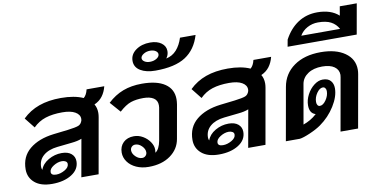

<svg xmlns="http://www.w3.org/2000/svg" viewBox="-80 -1092 2654 1335"><g transform="rotate(-10 1247.5 -424.5)"><path d="M577 -483Q593 -457 593 -421Q593 -407 590 -390L521 0H399L446 -264Q417 -252 373 -248L271 -237Q208 -230 172 -199Q136 -168 136 -119Q136 -108 141 -98Q155 -139 199 -164.5Q243 -190 293 -190Q337 -190 361 -169.5Q385 -149 385 -116Q385 -59 330.5 -24.5Q276 10 192 10Q113 10 70 -26.5Q27 -63 27 -121Q27 -211 90.5 -263.5Q154 -316 261 -329L364 -341Q420 -348 440 -356Q460 -364 468 -390Q469 -394 469 -401Q469 -431 437 -449.5Q405 -468 346 -468Q277 -468 227.5 -452Q178 -436 140 -398L82 -471Q132 -520 199 -544Q266 -568 354 -568Q449 -568 511 -540Q532 -557 541 -596H666Q656 -556 634.5 -527.5Q613 -499 577 -483ZM195 -73Q195 -49 231 -49Q261 -49 291.5 -66.5Q322 -84 322 -108Q322 -121 311 -127.5Q300 -134 285 -134Q255 -134 225 -115Q195 -96 195 -73Z M1145 -420Q1145 -404 1142 -384L1100 -147Q1088 -77 1027.5 -33.5Q967 10 874 10Q825 10 786.5 -7.5Q748 -25 726.5 -55Q705 -85 705 -120Q705 -164 733 -191Q761 -218 808 -218Q841 -218 871 -200.5Q901 -183 919.5 -155.5Q938 -128 938 -101Q938 -93 936 -79Q965 -98 976 -157L1016 -384Q1017 -390 1017 -400Q1017 -434 991 -451Q965 -468 919 -468Q867 -468 830 -455.5Q793 -443 748 -402L683 -476Q733 -523 792 -545.5Q851 -568 926 -568Q1032 -568 1088.5 -529.5Q1145 -491 1145 -420ZM874 -94Q874 -117 853 -138Q832 -159 807 -159Q792 -159 782 -149Q772 -139 772 -124Q772 -101 793.5 -80Q815 -59 840 -59Q854 -59 864 -69Q874 -79 874 -94Z M1353 -837Q1324 -738 1249 -689.5Q1174 -641 1036 -641Q971 -641 930.5 -665.5Q890 -690 890 -735Q890 -781 931 -810.5Q972 -840 1032 -840Q1081 -840 1111 -818Q1141 -796 1141 -761Q1141 -733 1124 -711Q1168 -720 1197.5 -753Q1227 -786 1243 -837ZM1076 -750Q1076 -764 1061 -774Q1046 -784 1022 -784Q996 -784 975.5 -771Q955 -758 955 -742Q955 -728 970.5 -718Q986 -708 1009 -708Q1036 -708 1056 -720.5Q1076 -733 1076 -750Z M1755 -483Q1771 -457 1771 -421Q1771 -407 1768 -390L1699 0H1577L1624 -264Q1595 -252 1551 -248L1449 -237Q1386 -230 1350 -199Q1314 -168 1314 -119Q1314 -108 1319 -98Q1333 -139 1377 -164.5Q1421 -190 1471 -190Q1515 -190 1539 -169.5Q1563 -149 1563 -116Q1563 -59 1508.5 -24.5Q1454 10 1370 10Q1291 10 1248 -26.5Q1205 -63 1205 -121Q1205 -211 1268.5 -263.5Q1332 -316 1439 -329L1542 -341Q1598 -348 1618 -356Q1638 -364 1646 -390Q1647 -394 1647 -401Q1647 -431 1615 -449.5Q1583 -468 1524 -468Q1455 -468 1405.5 -452Q1356 -436 1318 -398L1260 -471Q1310 -520 1377 -544Q1444 -568 1532 -568Q1627 -568 1689 -540Q1710 -557 1719 -596H1844Q1834 -556 1812.5 -527.5Q1791 -499 1755 -483ZM1373 -73Q1373 -49 1409 -49Q1439 -49 1469.5 -66.5Q1500 -84 1500 -108Q1500 -121 1489 -127.5Q1478 -134 1463 -134Q1433 -134 1403 -115Q1373 -96 1373 -73Z M2422 -404Q2422 -389 2419 -372L2353 0H2229L2295 -372Q2297 -384 2297 -389Q2297 -425 2267 -446.5Q2237 -468 2181 -468Q2120 -468 2080.5 -441.5Q2041 -415 2033 -372L1984 -93Q2010 -102 2034 -116Q2057 -129 2080 -150Q2038 -162 2038 -218Q2038 -256 2057.5 -293.5Q2077 -331 2107.5 -354.5Q2138 -378 2169 -378Q2206 -378 2224.5 -357.5Q2243 -337 2243 -304Q2243 -246 2201.5 -179.5Q2160 -113 2095 -67Q2064 -45 2015.5 -24Q1967 -3 1942 0H1843L1909 -372Q1925 -463 1999 -515.5Q2073 -568 2188 -568Q2295 -568 2358.5 -523.5Q2422 -479 2422 -404ZM2097 -232Q2097 -218 2103 -209.5Q2109 -201 2119 -201Q2142 -201 2163 -231.5Q2184 -262 2184 -294Q2184 -307 2177.5 -315.5Q2171 -324 2161 -324Q2138 -324 2117.5 -294.5Q2097 -265 2097 -232Z M2495 -859 2457 -645H1969L1978 -694Q2017 -767 2076.5 -806Q2136 -845 2213 -845Q2309 -845 2364 -795L2375 -859ZM2350 -704Q2331 -739 2297 -757Q2263 -775 2206 -775Q2165 -775 2130 -756Q2095 -737 2076 -704Z"/></g></svg>

Font: KoHo
Style: Bold Italic
Weight: 700
Italic angle: -10°
Version: Version 1.000; ttfautohint (v1.6)